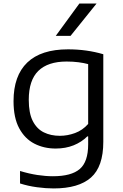

<svg xmlns="http://www.w3.org/2000/svg" viewBox="-20 -828 688 1078"><path d="M281 230Q237.5 230 187.5 223.2Q137.5 216.5 92.5 202V132Q143.5 147.5 189.8 154.5Q236 161.5 277 161.5Q380.5 161.5 427.8 121Q475 80.5 475 -17.5V-62H470Q438.5 -30.5 393.5 -12.2Q348.5 6 292.5 6Q226.5 6 173 -21.5Q119.5 -49 87.8 -107.8Q56 -166.5 56 -260Q56 -403 133.2 -477Q210.5 -551 362 -551Q467 -551 560 -523.5V-31.5Q560 107.5 490.8 168.8Q421.5 230 281 230ZM316 -65.5Q359 -65.5 401.2 -81Q443.5 -96.5 475 -132V-468Q451.5 -474.5 420.8 -478.5Q390 -482.5 354 -482.5Q249 -482.5 195.2 -430Q141.5 -377.5 141.5 -267.5Q141.5 -192.5 164.2 -148.2Q187 -104 226.2 -84.8Q265.5 -65.5 316 -65.5ZM293 -626.5 425.5 -808H522L376 -626.5Z"/></svg>

Font: Encode Sans Expanded Expanded
Style: Regular
Weight: 400
Width: 7
Designer: Multiple Designers
Foundry: Impallari Type
Version: Version 3.000; ttfautohint (v1.8.3) -l 8 -r 50 -G 200 -x 14 